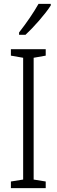

<svg xmlns="http://www.w3.org/2000/svg" viewBox="-20 -1018 291 987"><path d="M241 -990V-998H178C150 -949 119 -904 78 -851V-839H111C151 -876 212 -944 241 -990ZM215 -51V-85L153 -95V-721L215 -732V-765H36V-732L99 -721V-95L36 -85V-51Z"/></svg>

Font: Noto Sans Tamil UI ExtraCondensed Light
Style: Regular
Weight: 300
Width: 2
Designer: Jelle Bosma - Monotype Design Team
Foundry: Monotype Imaging Inc.
Version: Version 2.004